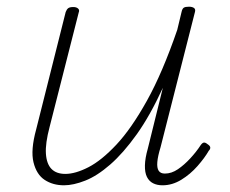

<svg xmlns="http://www.w3.org/2000/svg" viewBox="-20 -536 686 573"><path d="M171 17Q138 17 113.5 1Q89 -15 80 -51.5Q71 -88 88 -150L176 -500Q179 -508 183.5 -511.5Q188 -515 199 -515Q208 -515 213 -510.5Q218 -506 215 -499L128 -157Q115 -108 117 -77.5Q119 -47 133.5 -32Q148 -17 175 -17Q205 -17 244 -37Q283 -57 327.5 -104.5Q372 -152 418.5 -235.5Q465 -319 509 -447L522 -501Q524 -510 528.5 -513Q533 -516 544 -516Q553 -516 558.5 -512.5Q564 -509 562 -501L459 -96Q451 -70 449.5 -52.5Q448 -35 453.5 -26.5Q459 -18 472 -18Q492 -18 511 -31Q530 -44 548 -63.5Q566 -83 579 -103Q584 -110 588.5 -110.5Q593 -111 599 -106Q607 -101 607.5 -96Q608 -91 603 -86Q591 -65 569.5 -40.5Q548 -16 521 0.5Q494 17 465 17Q449 17 437 11Q425 5 418.5 -8Q412 -21 412.5 -42.5Q413 -64 421 -92L466 -274Q428 -191 388 -135Q348 -79 309 -45Q270 -11 234.5 3Q199 17 171 17Z"/></svg>

Font: Playwrite IS Thin
Style: Regular
Weight: 250
Designer: Veronika Burian, José Scaglione
Foundry: TypeTogether
Version: Version 1.002